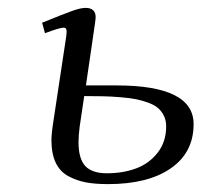

<svg xmlns="http://www.w3.org/2000/svg" viewBox="-20 -464 536 492"><path d="M87.9 -405.8Q145.5 -429.2 166.3 -436.5Q187 -443.8 199.2 -443.8Q225.1 -443.8 225.1 -419.9Q225.1 -415.5 223.1 -401.9L200.2 -245.1H278.8Q476.1 -245.1 476.1 -146Q476.1 -73.2 417.7 -32.7Q359.4 7.8 256.8 7.8Q224.1 7.8 200.4 3.4Q176.8 -1 155.3 -12.5Q133.8 -23.9 122.8 -47.1Q111.8 -70.3 111.8 -105Q111.8 -122.1 117.2 -155.8L149.9 -372.1Q151.4 -383.3 150.1 -388.2Q148.9 -393.1 143.1 -393.1Q132.8 -393.1 95.2 -378.9ZM181.2 -100.1Q181.2 -57.1 198.5 -38.6Q215.8 -20 253.9 -20Q295.4 -20 328.9 -32.5Q362.3 -44.9 384 -72.8Q405.8 -100.6 405.8 -140.1Q405.8 -155.3 400.1 -167Q394.5 -178.7 385.3 -186.8Q376 -194.8 360.4 -200.7Q344.7 -206.5 328.9 -209.7Q313 -212.9 289.3 -214.8Q265.6 -216.8 245.1 -217.3Q224.6 -217.8 195.8 -217.8L184.1 -139.2Q181.2 -116.2 181.2 -100.1Z"/></svg>

Font: Dehuti Alt
Style: Italic
Weight: 400
Version: Version 1.2